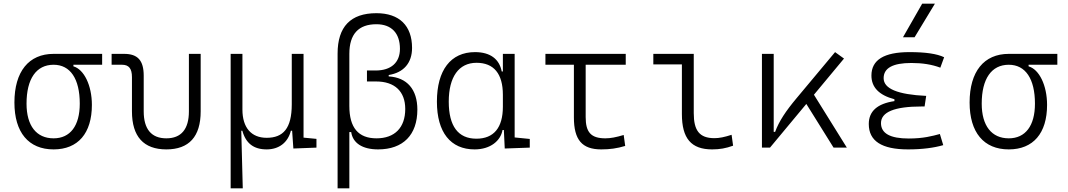

<svg xmlns="http://www.w3.org/2000/svg" viewBox="-20 -815 5899 1060"><path d="M275.9 9.8C410.6 9.8 487.3 -79.1 487.3 -235.8C487.3 -343.8 443.8 -432.1 385.3 -448.7V-457.5H543.9V-517.6H275.9C138.7 -517.6 59.6 -419.9 59.6 -249C59.6 -84 137.7 9.8 275.9 9.8ZM275.9 -51.3C181.2 -51.3 126.5 -120.6 126.5 -242.7C126.5 -379.9 180.2 -457.5 275.9 -457.5C368.2 -457.5 420.4 -379.9 420.4 -242.7C420.4 -120.6 367.7 -51.3 275.9 -51.3Z M898.4 9.8C1023.9 9.8 1087.9 -61 1087.9 -200.2V-517.6H1022.9V-200.2C1022.9 -102.1 980.5 -51.3 898.4 -51.3C815.9 -51.3 773.4 -102.1 773.4 -200.2V-397C773.4 -481 740.7 -517.6 665.5 -517.6H596.2V-457.5H653.8C691.4 -457.5 708.5 -436.5 708.5 -389.2V-200.2C708.5 -61 772.9 9.8 898.4 9.8Z M1452.1 9.8C1519.5 9.8 1569.3 -27.3 1585.9 -93.3H1592.8L1599.6 4.9L1727.1 0V-48.3L1655.8 -55.2V-517.6H1590.8V-239.3C1590.8 -106 1543.5 -54.2 1452.1 -54.2C1367.7 -54.2 1318.4 -109.9 1318.4 -210V-517.6H1253.4V224.6H1320.3L1312 -93.3H1317.9C1336.9 -23.9 1380.4 9.8 1452.1 9.8Z M2067.4 9.8C2205.6 9.8 2284.2 -70.3 2284.2 -210C2284.2 -321.3 2227.1 -387.2 2126 -393.1V-400.9C2208.5 -414.1 2254.9 -467.3 2254.9 -550.3C2254.9 -673.3 2184.6 -742.2 2058.1 -742.2C1915.5 -742.2 1843.8 -667.5 1843.8 -519V224.6H1908.7V-85.9H1918.9C1927.7 -24.9 1981 9.8 2067.4 9.8ZM1908.7 -229.5V-517.6C1908.7 -626.5 1959 -681.2 2058.1 -681.2C2141.1 -681.2 2188 -632.3 2188 -545.4C2188 -469.2 2138.7 -425.8 2053.7 -425.8H2005.9V-365.2H2056.6C2159.2 -365.2 2217.3 -310.1 2217.3 -213.4C2217.3 -110.4 2159.2 -51.3 2058.6 -51.3C1958.5 -51.3 1908.7 -109.9 1908.7 -229.5Z M2600.1 9.8C2688 9.8 2744.1 -38.1 2754.4 -97.2H2761.7L2766.6 4.9L2904.8 0V-47.9L2821.3 -56.2V-517.6H2756.3V-420.4H2750C2737.3 -486.8 2689 -527.3 2602.5 -527.3C2468.3 -527.3 2392.1 -427.7 2392.1 -253.9C2392.1 -84 2467.8 9.8 2600.1 9.8ZM2756.3 -226.1C2756.3 -109.9 2706.1 -49.3 2609.9 -49.3C2509.3 -49.3 2457.5 -118.7 2457.5 -253.9C2457.5 -390.1 2512.7 -468.3 2610.8 -468.3C2706.1 -468.3 2756.3 -408.2 2756.3 -291.5Z M3299.3 9.8C3347.2 9.8 3386.2 4.4 3431.6 -9.3L3423.3 -69.8C3381.3 -57.1 3350.6 -51.3 3322.3 -51.3C3241.2 -51.3 3213.4 -86.4 3213.4 -168.5V-457.5H3434.6V-517.6H2991.2V-457.5H3148.4V-166.5C3148.4 -43 3193.4 9.8 3299.3 9.8Z M3911.6 9.8C3953.1 9.8 3987.3 3.9 4027.3 -10.7L4019 -70.8C3980 -58.1 3951.2 -52.2 3924.3 -52.2C3840.8 -52.2 3810.1 -95.2 3810.1 -190.4V-517.6H3586.9V-459.5H3744.6V-185.5C3744.6 -50.8 3795.9 9.8 3911.6 9.8Z M4186.5 0H4231L4431.6 -241.2L4582 0H4655.3L4473.6 -292L4639.6 -491.7L4590.3 -527.3L4377.4 -272.5C4318.4 -202.1 4280.8 -145.5 4259.3 -86.9H4251.5V-517.6H4186.5Z M4993.2 9.8C5071.3 9.8 5137.2 1 5187.5 -13.7L5168.9 -75.2C5127 -64 5077.6 -50.3 4997.1 -50.3C4894.5 -50.3 4843.8 -78.6 4843.8 -135.3C4843.8 -196.3 4918 -227.1 5067.4 -227.1H5084.5L5093.3 -285.6C4936 -293 4858.4 -325.2 4858.4 -383.3C4858.4 -439.5 4909.2 -467.3 5011.7 -467.3C5072.3 -467.3 5125 -459 5171.4 -441.4L5192.4 -499C5152.8 -518.1 5089.8 -527.3 5001 -527.3C4860.8 -527.3 4791 -484.4 4791 -397.9C4791 -333 4833 -289.6 4918 -267.1V-256.8C4823.2 -242.7 4776.4 -200.7 4776.4 -130.4C4776.4 -36.1 4848.1 9.8 4993.2 9.8ZM4965.3 -609.4H5029.3L5141.6 -794.9H5071.3Z M5549.3 9.8C5684.1 9.8 5760.7 -79.1 5760.7 -235.8C5760.7 -343.8 5717.3 -432.1 5658.7 -448.7V-457.5H5817.4V-517.6H5549.3C5412.1 -517.6 5333 -419.9 5333 -249C5333 -84 5411.1 9.8 5549.3 9.8ZM5549.3 -51.3C5454.6 -51.3 5399.9 -120.6 5399.9 -242.7C5399.9 -379.9 5453.6 -457.5 5549.3 -457.5C5641.6 -457.5 5693.8 -379.9 5693.8 -242.7C5693.8 -120.6 5641.1 -51.3 5549.3 -51.3Z"/></svg>

Font: Cascadia Mono Light
Style: Regular
Weight: 300
Monospace: yes
Designer: Aaron Bell
Foundry: Saja Typeworks
Version: Version 2404.023